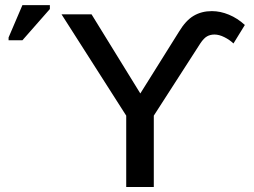

<svg xmlns="http://www.w3.org/2000/svg" viewBox="-20 -745 1012 765"><path d="M482.9 0V-284.2L225.1 -688H344.7L539.1 -372.6L693.4 -619.1Q720.2 -663.6 751.7 -682.1Q783.2 -700.7 824.2 -700.7Q857.9 -700.7 892.1 -686.5Q926.3 -672.4 955.6 -645.5L910.2 -571.8Q895 -586.4 874 -596.9Q853 -607.4 834.5 -607.4Q817.9 -607.4 804.9 -600.1Q792 -592.8 778.3 -572.3L592.8 -284.2V0ZM178.7 -709 69.3 -584.5H14.2V-595.7L69.3 -724.6H178.7Z"/></svg>

Font: Arimo Medium
Style: Regular
Weight: 500
Designer: Steve Matteson
Foundry: Monotype Imaging Inc.
Version: Version 1.33